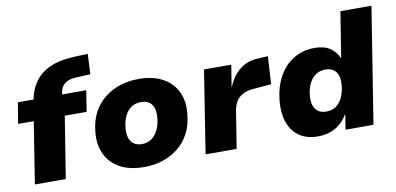

<svg xmlns="http://www.w3.org/2000/svg" viewBox="-69 -928 2375 1151"><g transform="rotate(-10 1118.0 -352.5)"><path d="M63 0 122 -375H27L48 -503H184L136 -461L140 -487Q152 -559 187 -608.5Q222 -658 283 -684Q344 -710 433 -713L511 -716L505 -593L421 -589Q391 -588 369.5 -579.5Q348 -571 335.5 -555Q323 -539 319 -513L316 -498L308 -503H464L444 -375H311L251 0Z M727 11Q639 11 579.5 -22Q520 -55 493 -114.5Q466 -174 475 -250Q481 -315 507.5 -364.5Q534 -414 576 -447.5Q618 -481 671 -498Q724 -515 784 -515Q872 -515 931.5 -482Q991 -449 1018 -390.5Q1045 -332 1036 -255Q1030 -189 1003.5 -139.5Q977 -90 935 -56.5Q893 -23 840 -6Q787 11 727 11ZM738 -127Q772 -127 796 -144Q820 -161 835.5 -192Q851 -223 855 -263Q861 -316 840.5 -346Q820 -376 774 -376Q740 -376 715.5 -359.5Q691 -343 676 -312.5Q661 -282 657 -241Q651 -188 672 -157.5Q693 -127 738 -127Z M1102 0 1181 -503H1347L1326 -372H1328Q1351 -431 1396 -469Q1441 -507 1504 -511L1572 -515L1562 -346L1444 -336Q1409 -332 1384.5 -318Q1360 -304 1346 -280.5Q1332 -257 1327 -225L1291 0Z M1787 11Q1715 11 1669.5 -22Q1624 -55 1605.5 -113Q1587 -171 1595 -244Q1604 -325 1637.5 -385.5Q1671 -446 1727 -480.5Q1783 -515 1856 -515Q1913 -515 1948.5 -491.5Q1984 -468 2001 -428L2003 -429L2047 -705H2236L2124 0H1954L1968 -89H1965Q1945 -55 1917 -32.5Q1889 -10 1856 0.5Q1823 11 1787 11ZM1860 -127Q1895 -127 1919 -144Q1943 -161 1958 -191.5Q1973 -222 1977 -263Q1983 -316 1962.5 -346Q1942 -376 1896 -376Q1863 -376 1838.5 -359.5Q1814 -343 1798.5 -312.5Q1783 -282 1779 -241Q1773 -188 1794 -157.5Q1815 -127 1860 -127Z"/></g></svg>

Font: Nunito Sans 8pt Black
Style: Italic
Weight: 900
Italic angle: -9°
Version: Version 3.101;gftools[0.9.27]